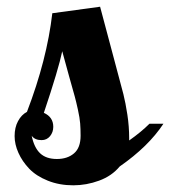

<svg xmlns="http://www.w3.org/2000/svg" viewBox="-20 -551 511 577"><path d="M429.2 -179.2H471.2Q425.8 -110.4 339.8 -50.8Q315.9 -22 277.8 -8.1Q239.7 5.9 200.2 5.9Q158.2 5.9 123.5 -8.1Q88.9 -22 67.9 -43.9Q46.9 -65.9 35.4 -91.6Q23.9 -117.2 23.9 -142.1Q23.9 -168 34.2 -187Q44.4 -206.1 61 -214.8Q121.1 -371.6 137.2 -511.2L280.8 -530.8Q298.8 -461.9 321.5 -378.2Q344.2 -294.4 350.8 -268.1Q357.4 -241.7 362.8 -206.3Q368.2 -170.9 368.2 -134.8V-128.9Q404.3 -154.3 429.2 -179.2ZM140.1 -169.9Q140.1 -153.8 130.4 -141.8Q120.6 -129.9 105 -129.9Q84.5 -129.9 75.2 -143.1Q82.5 -107.4 100.6 -90.3Q118.7 -73.2 150.9 -73.2Q182.6 -73.2 202.4 -90.1Q222.2 -106.9 222.2 -143.1Q222.2 -164.1 220.9 -180.2Q219.7 -196.3 214.1 -221.7Q208.5 -247.1 204.6 -261.2Q200.7 -275.4 187.7 -321.5Q174.8 -367.7 167 -397Q156.2 -344.2 111.8 -211.9Q140.1 -199.2 140.1 -169.9Z"/></svg>

Font: Lobster Two
Style: Bold
Weight: 700
Designer: Pablo Impallari
Foundry: Pablo Impallari. www.impallari.com
Version: Version 1.006